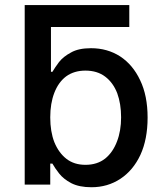

<svg xmlns="http://www.w3.org/2000/svg" viewBox="-20 -748 666 778"><path d="M503.9 -727.5Q503.9 -705.1 503.9 -638.7Q424.8 -638.7 186.5 -638.7Q186.5 -593.8 186.5 -457Q187.5 -457 192.4 -457Q202.1 -473.6 218.8 -496.1Q236.3 -518.6 267.6 -535.2Q297.9 -552.7 348.6 -552.7Q415 -552.7 466.8 -519.5Q518.6 -485.4 547.9 -422.9Q578.1 -360.4 578.1 -271.5Q578.1 -183.6 548.8 -120.1Q519.5 -57.6 467.8 -23.4Q416 10.7 350.6 10.7Q300.8 10.7 268.6 -5.9Q237.3 -22.5 219.7 -44.9Q202.1 -67.4 192.4 -85Q189.5 -85 183.6 -85Q183.6 -63.5 183.6 0Q157.2 0 80.1 0Q80.1 -181.6 80.1 -727.5Q185.5 -727.5 503.9 -727.5ZM183.6 -272.5Q183.6 -214.8 200.2 -171.9Q217.8 -128.9 249 -104.5Q280.3 -80.1 326.2 -80.1Q374 -80.1 406.2 -105.5Q437.5 -130.9 454.1 -174.8Q470.7 -217.8 470.7 -272.5Q470.7 -327.1 455.1 -370.1Q438.5 -413.1 406.2 -437.5Q374 -461.9 326.2 -461.9Q280.3 -461.9 248 -438.5Q216.8 -415 200.2 -372.1Q183.6 -329.1 183.6 -272.5Z"/></svg>

Font: DeepSea
Style: Medium
Weight: 500
Designer: Stem
Version: Version 3.019;git-0a5106e0b